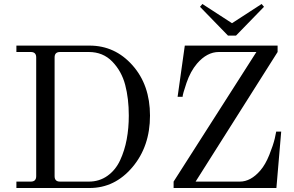

<svg xmlns="http://www.w3.org/2000/svg" viewBox="-20 -940 1472 960"><path d="M980 -906 992 -920 1140 -824 1288 -920 1300 -906 1160 -762H1120ZM848 0V-32L1262 -680H1074Q1015 -680 965 -622Q932 -583 912.5 -525.5Q893 -468 893 -456H868L904 -712H1368V-680L958 -32H1179Q1234 -32 1282 -88Q1307 -117 1326.5 -165.5Q1346 -214 1354 -248L1361 -282H1386L1362 0ZM62 0V-32H134Q161 -32 161 -59V-653Q161 -680 134 -680H62V-712H428Q555 -712 642.5 -613.5Q730 -515 730 -362Q730 -208 642 -104Q554 0 428 0ZM624 -362Q624 -447 606 -515.5Q588 -584 541.5 -632Q495 -680 424 -680H280Q253 -680 253 -653V-59Q253 -32 280 -32H424Q477 -32 517.5 -61Q558 -90 580.5 -138.5Q603 -187 613.5 -243Q624 -299 624 -362Z"/></svg>

Font: Old Standard TT
Style: Regular
Weight: 400
Designer: Alexey Kryukov <alexios@thessalonica.org.ru>
Version: Version 1.0